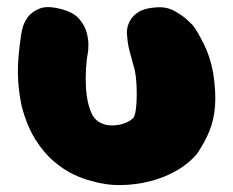

<svg xmlns="http://www.w3.org/2000/svg" viewBox="-20 -518 658 542"><path d="M239 -7Q217 -12 189 -25Q161 -38 132.5 -62Q104 -86 80 -124Q56 -162 41 -219Q31 -267 30.5 -312Q30 -357 40 -422Q40 -422 43 -436.5Q46 -451 57 -467.5Q68 -484 91 -493.5Q114 -503 154 -492Q188 -483 204 -464Q220 -445 225 -425Q230 -405 229.5 -390.5Q229 -376 229 -376Q220 -326 222.5 -274.5Q225 -223 242 -191Q252 -176 267.5 -169.5Q283 -163 301 -164Q319 -165 334 -171Q349 -177 357 -186Q363 -195 365 -223.5Q367 -252 365 -284Q363 -316 356 -336Q350 -358 346 -373Q342 -388 340.5 -400.5Q339 -413 338 -426Q338 -426 339 -436Q340 -446 347 -459.5Q354 -473 371 -484Q388 -495 419 -497Q449 -500 472.5 -487Q496 -474 510 -460.5Q524 -447 524 -447Q538 -429 556 -392.5Q574 -356 582 -311Q590 -257 587 -218.5Q584 -180 571.5 -149Q559 -118 537 -85Q514 -57 479.5 -37Q445 -17 404 -6.5Q363 4 320.5 4.5Q278 5 239 -7Z"/></svg>

Font: Sour Gummy Black
Style: Regular
Weight: 900
Version: Version 1.000